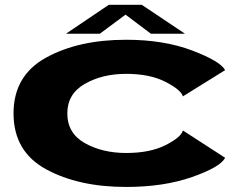

<svg xmlns="http://www.w3.org/2000/svg" viewBox="-20 -752 1004 780"><path d="M492.5 7.5Q299 7.5 167 -64.5Q35 -136.5 35 -291.5Q35 -445 167 -517.8Q299 -590.5 492.5 -590.5Q645.5 -590.5 760.8 -546.8Q876 -503 894.5 -467L723 -360.5Q715.5 -387 652.2 -419.5Q589 -452 492.5 -452Q395.5 -452 324.5 -411.2Q253.5 -370.5 253.5 -291.5Q253.5 -210.5 324.8 -170.5Q396 -130.5 492.5 -130.5Q589 -130.5 652.2 -162.2Q715.5 -194 723 -222L894.5 -111Q876 -73.5 760.8 -33Q645.5 7.5 492.5 7.5ZM248 -615 422 -732.5H556L731.5 -615H593L490 -692.5L385.5 -615Z"/></svg>

Font: Anybody UltraExpanded Regular
Style: Bold
Weight: 700
Width: 9
Designer: Tyler Finck
Foundry: Etcetera Type Company
Version: Version 1.010; ttfautohint (v1.8.3) -l 8 -r 50 -G 200 -x 14 